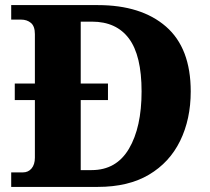

<svg xmlns="http://www.w3.org/2000/svg" viewBox="-20 -734 823 754"><path d="M24 0V-57H70Q91 -57 104 -72.5Q117 -88 117 -115V-341H38V-406H117V-600Q117 -631 101.5 -644Q86 -657 63 -657H24V-714H364Q535 -714 632 -629.5Q729 -545 729 -375Q729 -266 687.5 -181Q646 -96 565 -48Q484 0 364 0ZM340 -66Q437 -66 486.5 -150Q536 -234 536 -375Q536 -516 486.5 -582.5Q437 -649 341 -649H297V-406H404V-341H297V-66Z"/></svg>

Font: Noto Serif ExtraBold
Style: Regular
Weight: 800
Designer: Monotype Design Team
Foundry: Monotype Imaging Inc.
Version: Version 2.014